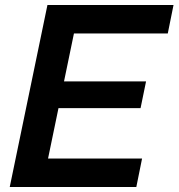

<svg xmlns="http://www.w3.org/2000/svg" viewBox="-20 -749 715 769"><path d="M19 0 170 -729H675L652 -615H246L283 -648L166 -83L143 -114H549L526 0ZM186 -316 207 -423H565L543 -316Z"/></svg>

Font: Mona Sans ExtraLight SemiBold
Style: Italic
Weight: 600
Italic angle: -11.6951°
Version: Version 2.000